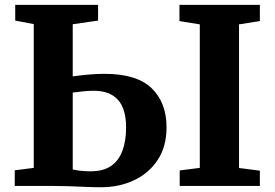

<svg xmlns="http://www.w3.org/2000/svg" viewBox="-20 -763 1127 788"><path d="M394.5 5.5Q365.5 5.5 332 4Q298.5 2.5 262.2 1.2Q226 0 187.5 0H40.5V-64L118.5 -74V-664L42.5 -678.5V-743H382.5V-678.5L278.5 -663.5V-449.5Q302 -453 338.5 -456.5Q375 -460 408.5 -460Q541.5 -460 602.5 -400.8Q663.5 -341.5 663.5 -240.5Q663.5 -162.5 627.8 -107.5Q592 -52.5 530.8 -23.5Q469.5 5.5 394.5 5.5ZM352.5 -60Q403.5 -60 435.2 -81.5Q467 -103 482.2 -143.8Q497.5 -184.5 497.5 -240Q497.5 -316 464.2 -353.2Q431 -390.5 364 -390.5Q345.5 -390.5 320 -388Q294.5 -385.5 278.5 -383V-67.5Q293 -64 311.2 -62Q329.5 -60 352.5 -60ZM800 -74V-663L716.5 -676.5V-743H1046.5V-676.5L961 -663V-73.5L1046.5 -62.5V0H717.5V-63.5Z"/></svg>

Font: Merriweather ExtraBold
Style: Regular
Weight: 800
Version: Version 2.100